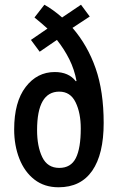

<svg xmlns="http://www.w3.org/2000/svg" viewBox="-20 -783 499 813"><path d="M168 -763Q204 -743 243 -709L323 -763L360 -713L287 -665Q351 -591 385 -493.5Q419 -396 419 -262Q419 -130 370.5 -60Q322 10 228 10Q168 10 126 -22.5Q84 -55 62 -111Q40 -167 40 -235Q40 -351 88.5 -414.5Q137 -478 212 -478Q271 -478 301 -439L304 -440Q295 -489 273.5 -532Q252 -575 221 -614L148 -564L111 -614L181 -662Q167 -675 153 -686.5Q139 -698 126 -709ZM231 -395Q137 -395 137 -232Q137 -163 159 -117.5Q181 -72 231 -72Q280 -72 301 -113.5Q322 -155 322 -239Q322 -305 300 -350Q278 -395 231 -395Z"/></svg>

Font: Noto Sans Thai Looped ExtraCondensed Medium
Style: Regular
Weight: 500
Width: 2
Designer: Sasikarn Vongin, Ben Mitchell
Foundry: The Fontpad Ltd
Version: Version 1.001; ttfautohint (v1.8.4.7-5d5b)